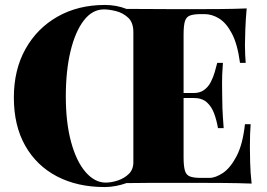

<svg xmlns="http://www.w3.org/2000/svg" viewBox="-20 -742 1080 776"><path d="M404 -722Q427 -722 449 -718Q471 -714 491 -706Q545 -706 597.5 -705.5Q650 -705 694.5 -705Q739 -705 768 -705Q814 -705 872.5 -705.5Q931 -706 977 -708Q973 -664 971.5 -623Q970 -582 970 -560Q970 -539 971 -520Q972 -501 973 -488H950Q940 -563 917.5 -606Q895 -649 866 -667Q837 -685 806 -685H793Q764 -685 748.5 -679.5Q733 -674 727.5 -656.5Q722 -639 722 -602V-106Q722 -70 727.5 -52Q733 -34 748.5 -28.5Q764 -23 793 -23H826Q851 -23 881 -43Q911 -63 936 -110.5Q961 -158 970 -240H993Q990 -204 990 -148Q990 -126 991 -85Q992 -44 997 0Q946 -2 882 -2.5Q818 -3 768 -3Q739 -3 694.5 -3Q650 -3 597 -3Q544 -3 491 -2Q472 5 449 9.5Q426 14 403 14Q293 14 210.5 -29Q128 -72 82 -153Q36 -234 36 -348Q36 -460 83 -544Q130 -628 213 -675Q296 -722 404 -722ZM400 -704Q353 -704 318.5 -659Q284 -614 265 -535Q246 -456 246 -352Q246 -246 267.5 -167.5Q289 -89 326 -46.5Q363 -4 407 -4Q430 -4 456 -12.5Q482 -21 500.5 -39Q519 -57 519 -86V-612Q519 -651 498 -670.5Q477 -690 449 -697Q421 -704 400 -704ZM852 -366V-346H692V-366ZM881 -488Q877 -435 877.5 -407Q878 -379 878 -356Q878 -333 879 -305Q880 -277 884 -224H861Q856 -254 846 -282Q836 -310 816.5 -328Q797 -346 762 -346V-366Q788 -366 805 -378.5Q822 -391 832 -410.5Q842 -430 848 -451Q854 -472 858 -488Z"/></svg>

Font: Playfair Display Black
Style: Regular
Weight: 900
Designer: Claus Eggers Sørensen
Foundry: Claus Eggers Sørensen
Version: Version 1.203